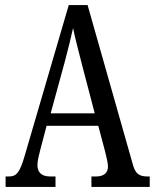

<svg xmlns="http://www.w3.org/2000/svg" viewBox="-20 -734 608 754"><path d="M2 0H198V-41H177C141 -41 127 -59 127 -86C127 -104 134 -129 138 -145L163 -240H366L393 -138C398 -118 404 -93 404 -80C404 -56 389 -41 357 -41H339V0H568V-41H560C527 -41 512 -51 502 -87L324 -714H250L76 -119C57 -55 44 -41 15 -41H2ZM179 -289 234 -490C247 -539 259 -587 267 -624C274 -587 287 -540 302 -480L352 -289Z"/></svg>

Font: Noto Serif Ethiopic XCn
Style: Regular
Weight: 400
Width: 2
Designer: Monotype Design Team
Foundry: Monotype Imaging Inc.
Version: Version 2.102